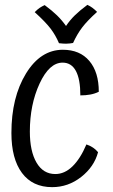

<svg xmlns="http://www.w3.org/2000/svg" viewBox="-20 -746 464 791"><path d="M387 -368Q371 -360 352 -356.5Q333 -353 311 -353Q311 -420 292.5 -454Q274 -488 238 -488Q183 -488 143 -401.5Q103 -315 103 -204Q103 -123 130.5 -76Q158 -29 208 -29Q246 -29 278.5 -60.5Q311 -92 336 -151Q351 -146 363 -138Q375 -130 384 -119Q368 -59 314.5 -17Q261 25 195 25Q114 25 70.5 -33.5Q27 -92 27 -198Q27 -345 87 -443Q147 -541 239 -541Q309 -541 348 -495Q387 -449 387 -368ZM123 -696Q135 -708 144 -714Q153 -720 164 -725Q195 -702 215 -682.5Q235 -663 252 -639Q268 -663 288.5 -683Q309 -703 340 -726Q351 -721 360.5 -714Q370 -707 380 -697Q340 -661 319 -633.5Q298 -606 281 -569Q276 -568 268 -567Q260 -566 252 -566Q247 -566 239 -566.5Q231 -567 223 -568Q209 -601 188.5 -628Q168 -655 123 -696Z"/></svg>

Font: Atma
Style: Regular
Weight: 400
Designer: Gregori Vincens, Jeremie Hornus, Riccardo Olocco, Yoann Minet.
Foundry: black foundry
Version: Version 1.102;PS 1.100;hotconv 1.0.86;makeotf.lib2.5.63406